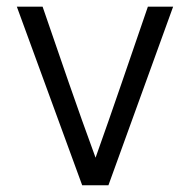

<svg xmlns="http://www.w3.org/2000/svg" viewBox="-20 -548 561 568"><path d="M223.1 0 29.8 -528.3H106Q144.5 -416 183.3 -304Q222.2 -191.9 262.7 -81.5Q302.2 -192.4 340.6 -304.4Q378.9 -416.5 417.5 -528.3H492.2L300.8 0Z"/></svg>

Font: Comme Light
Style: Regular
Weight: 300
Version: Version 1.000;gftools[0.9.27]